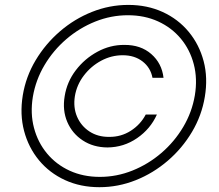

<svg xmlns="http://www.w3.org/2000/svg" viewBox="-20 -759 902 790"><path d="M389.2 11.2Q311 11.2 247.3 -18.1Q183.6 -47.4 140.4 -99.6Q97.2 -151.9 79.1 -220.2Q61 -288.6 73.7 -366.7Q86.4 -443.8 126.7 -511.2Q167 -578.6 226.6 -629.9Q286.1 -681.2 358.4 -710Q430.7 -738.8 507.8 -738.8Q585.9 -738.8 649.7 -709.5Q713.4 -680.2 756.6 -627.9Q799.8 -575.7 817.9 -507.3Q835.9 -439 822.8 -360.8Q810.1 -283.7 770 -216.3Q730 -148.9 670.4 -97.7Q610.8 -46.4 538.6 -17.6Q466.3 11.2 389.2 11.2ZM390.6 -31.2Q460.4 -31.2 525.4 -57.4Q590.3 -83.5 644 -129.6Q697.8 -175.8 733.9 -236.6Q770 -297.4 781.7 -366.7Q793 -435.1 777.3 -494.9Q761.7 -554.7 723.9 -600.1Q686 -645.5 630.4 -670.9Q574.7 -696.3 506.3 -696.3Q437 -696.3 371.8 -670.2Q306.6 -644 252.9 -597.9Q199.2 -551.8 163.1 -491Q127 -430.2 115.2 -360.8Q104 -292.5 119.9 -232.7Q135.7 -172.9 173.6 -127.4Q211.4 -82 266.8 -56.6Q322.3 -31.2 390.6 -31.2ZM246.1 -363.3Q255.4 -421.9 291.7 -469.7Q328.1 -517.6 380.9 -546.1Q433.6 -574.7 491.7 -574.2Q559.1 -574.7 602.5 -536.6Q646 -498.5 652.8 -439H607.4Q599.6 -480.5 566.7 -506.1Q533.7 -531.7 484.9 -531.7Q438.5 -531.7 396.5 -509.3Q354.5 -486.8 325.2 -448.5Q295.9 -410.2 288.1 -363.3Q280.8 -316.9 297.1 -278.8Q313.5 -240.7 348.1 -218Q382.8 -195.3 429.2 -195.8Q478 -195.3 518.1 -220.9Q558.1 -246.6 579.6 -287.6H625.5Q599.1 -228.5 544.2 -190.7Q489.3 -152.8 421.9 -152.3Q363.8 -152.8 320.6 -181.2Q277.3 -209.5 256.8 -257.3Q236.3 -305.2 246.1 -363.3Z"/></svg>

Font: Inter Display ExtraLight
Style: Italic
Weight: 200
Italic angle: -9.39999°
Designer: Rasmus Andersson
Foundry: rsms
Version: Version 4.000;git-a52131595